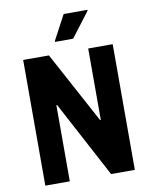

<svg xmlns="http://www.w3.org/2000/svg" viewBox="-96 -965 816 1035"><g transform="rotate(-10 312.0 -447.0)"><path d="M67 0V-688H208L419 -297H423V-688H557V0H427L205 -417H201V0ZM253 -754V-759L325 -894H455V-889L352 -754Z"/></g></svg>

Font: Saira Semi Condensed SemiBold
Style: Regular
Weight: 600
Width: 4
Designer: Hector Gatti with collaboration of the Omnibus-Type team
Foundry: Omnibus-Type
Version: Version 1.001; ttfautohint (v1.8)